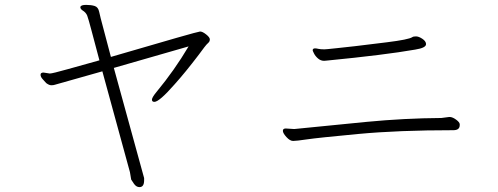

<svg xmlns="http://www.w3.org/2000/svg" viewBox="-20 -709 2040 786"><path d="M570 29Q570 57 551 57Q538 57 528.5 43.5Q519 30 517 26L512 -4L399 -417L215 -365Q210 -364 204.5 -362Q199 -360 190 -360Q181 -360 169 -369Q165 -374 155.5 -384Q146 -394 146 -403Q146 -412 158 -412L184 -408Q194 -408 258 -426Q322 -444 387 -462Q368 -533 355 -582.5Q342 -632 337 -645Q332 -658 317 -667Q309 -673 309 -679V-681Q312 -689 332.5 -689Q353 -689 367.5 -684.5Q382 -680 386 -660.5Q390 -641 404 -589.5Q418 -538 434 -476Q789 -580 799 -580Q809 -580 824 -568Q839 -556 839 -548Q839 -540 834 -535L825 -526Q821 -522 816.5 -515.5Q812 -509 793 -484Q739 -413 695 -364Q632 -292 612 -292Q602 -292 602 -301Q602 -310 621 -333Q694 -421 752 -519L446 -431L570 20Z M1308 -507 1322 -508Q1330 -509 1360.5 -512Q1391 -515 1433.5 -520Q1476 -525 1564.5 -536Q1653 -547 1668 -557Q1672 -560 1683 -560Q1694 -560 1708.5 -550.5Q1723 -541 1724 -530V-528Q1724 -513 1680 -506Q1554 -484 1318 -461L1307 -460Q1293 -460 1282 -469.5Q1271 -479 1265.5 -490Q1260 -501 1260 -503Q1260 -511 1270 -511Q1275 -511 1283.5 -509Q1292 -507 1308 -507ZM1787 -226 1818 -230H1823Q1834 -229 1847.5 -219Q1861 -209 1862 -201V-197Q1862 -176 1836 -176Q1611 -176 1446 -160.5Q1281 -145 1237 -138.5Q1193 -132 1180 -132Q1167 -132 1152.5 -148Q1138 -164 1138 -173.5Q1138 -183 1150 -183L1181 -181H1187Q1324 -195 1479.5 -210Q1635 -225 1787 -226Z"/></svg>

Font: LXGW WenKai Light
Style: Regular
Weight: 300
Designer: LXGW / Fontworks Inc.
Foundry: LXGW / Fontworks Inc.
Version: Version 1.501; October 10, 2024